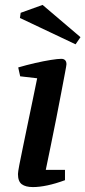

<svg xmlns="http://www.w3.org/2000/svg" viewBox="-20 -750 347 780"><path d="M114 10Q84 10 68.5 -1.5Q53 -13 53 -43Q53 -51 58.5 -80Q64 -109 73 -151.5Q82 -194 92 -243.5Q102 -293 112.5 -342Q123 -391 131 -432L62 -440L54 -476Q88 -486 123 -494Q158 -502 186.5 -506.5Q215 -511 229 -511Q239 -511 244.5 -505.5Q250 -500 250 -489Q250 -485 244 -453.5Q238 -422 229 -374.5Q220 -327 209 -271Q198 -215 186.5 -159.5Q175 -104 166 -60H244V-18Q206 -4 173 3Q140 10 114 10ZM287 -570 61 -677 64 -698 153 -730 307 -599Z"/></svg>

Font: Manuale SemiBold
Style: Italic
Weight: 600
Italic angle: -11°
Designer: Eduardo Tunni / Pablo Cosgaya
Foundry: Eduardo Tunni / Pablo Cosgaya
Version: Version 1.002